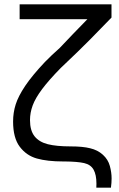

<svg xmlns="http://www.w3.org/2000/svg" viewBox="-20 -740 544 880"><path d="M421.5 120Q422 110.5 422 102Q422 61 409 37.8Q396 14.5 365.8 7.5Q335.5 0.5 276 0H268.5Q197 0 149 -13.5Q101 -27 70.5 -67.5Q40 -108 40 -183Q40 -223.5 51.8 -261Q63.5 -298.5 95.2 -346Q127 -393.5 186 -456Q202.5 -473 217.2 -486.8Q232 -500.5 254 -520.5Q278.5 -546.5 313.5 -583Q348.5 -619.5 380.5 -652H70V-720H491V-659.5L392.5 -558.5Q365.5 -531.5 333.5 -500.2Q301.5 -469 258.5 -428.5Q204 -373 173 -331.5Q142 -290 129.8 -256.8Q117.5 -223.5 117.5 -189.5Q117.5 -141.5 138.5 -115.2Q159.5 -89 199.2 -79Q239 -69 303.5 -69Q359.5 -69 393 -60.5Q427.5 -52.5 451.5 -30.8Q475.5 -9 483.5 20.8Q491.5 50.5 491.5 77.5Q491.5 97.5 488.5 120Z"/></svg>

Font: Vela Sans
Style: Regular
Weight: 400
Designer: Principal design: Mikhail Sharanda - project Manrope.
Design modification: Ravid Balaliev
Foundry: Mikhail Sharanda
Version: Version 1.001